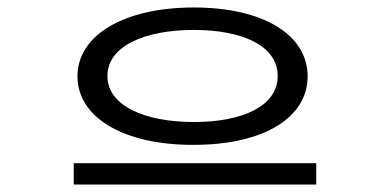

<svg xmlns="http://www.w3.org/2000/svg" viewBox="-20 -648 1040 513"><path d="M498 -261C685 -261 802 -334 802 -444C802 -554 685 -628 498 -628C311 -628 187 -554 187 -444C187 -334 311 -260 498 -261ZM498 -322C367 -322 267 -365 267 -445C267 -525 367 -568 498 -568C629 -568 722 -525 722 -445C722 -365 629 -322 498 -322ZM177 -212V-155H825V-212Z"/></svg>

Font: Inconsolata UltraExpanded
Style: Regular
Weight: 400
Width: 9
Monospace: yes
Designer: Raph Levien, Cyreal, Brenton Simpson
Foundry: Raph Levien, Cyreal, Google
Version: Version 3.100